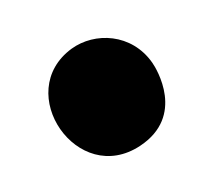

<svg xmlns="http://www.w3.org/2000/svg" viewBox="-31 -405 192 172"><g transform="rotate(10 64.5 -318.5)"><path d="M101.8 -280.3C136.9 -313.6 104.4 -350.7 99.5 -355.5C76.8 -378.2 43.9 -373.6 26.2 -355.3C-19.3 -307.8 53 -233.9 101.8 -280.3Z"/></g></svg>

Font: Take Off
Style: YouHoser
Weight: 400
Foundry: Cannot Into Space Fonts
Version: Version 0.89